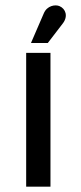

<svg xmlns="http://www.w3.org/2000/svg" viewBox="-20 -699 304 719"><path d="M159 -538 215 -611C236 -638 226 -666 203 -676C187 -683 156 -678 144 -649L96 -538ZM169 0V-501H78V0Z"/></svg>

Font: Advent Pro
Style: SemiBold
Weight: 600
Designer: Andreas Kalpakidis
Foundry: Andreas Kalpakidis
Version: Version 2.002 2008